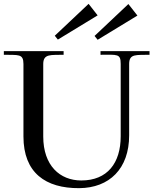

<svg xmlns="http://www.w3.org/2000/svg" viewBox="-21 -968 809 999"><path d="M-1 -683C74 -681 101 -690 101 -635V-258C101 -68 217 12 391 11C548 10 651 -90 651 -264V-635C651 -690 688 -681 757 -683V-702H502V-683C590 -683 607 -690 607 -635V-259C607 -120 538 -29 402 -29C291 -29 204 -106 204 -258V-635C204 -690 245 -681 310 -683V-702H-1ZM264 -782 440 -948 487 -888 280 -762ZM471 -781 647 -947 694 -887 487 -761Z"/></svg>

Font: Ortica Linear
Style: Regular
Weight: 400
Designer: Benedetta Bovani
Foundry: Collletttivo
Version: Version 2.000;Glyphs 3.1.2 (3151)